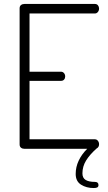

<svg xmlns="http://www.w3.org/2000/svg" viewBox="-20 -751 543 969"><path d="M309 -365Q309 -356 303.5 -349.5Q298 -343 288 -343H129V-48H459Q468 -48 474 -40.5Q480 -33 480 -23Q480 -16 477 -10.5Q474 -5 468 -2Q433 29 414.5 59Q396 89 396 124Q396 147 412 157Q428 167 459 167Q468 167 472.5 171Q477 175 477 183Q477 191 471.5 194.5Q466 198 453 198Q416 198 389 181Q362 164 362 127Q362 92 377 60Q392 28 420 0H103Q93 0 86 -5.5Q79 -11 79 -22V-709Q79 -720 86 -725.5Q93 -731 103 -731H459Q469 -731 474.5 -724Q480 -717 480 -708Q480 -698 474 -690.5Q468 -683 459 -683H129V-389H288Q297 -389 303 -382Q309 -375 309 -365Z"/></svg>

Font: Dosis
Style: Regular
Weight: 400
Designer: Edgar Tolentino, Pablo Impallari, Igino Marini
Foundry: Edgar Tolentino, Pablo Impallari, Igino Marini
Version: Version 1.007;Glyphs 3.1.1 (3134)